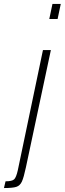

<svg xmlns="http://www.w3.org/2000/svg" viewBox="-111 -763 327 970"><path d="M138 -667 154 -743H196L180 -667ZM-21 97 106 -510H146L20 82Q9 134 -0.5 154.5Q-10 175 -28.5 181Q-47 187 -91 187L-83 153Q-50 153 -39.5 143Q-29 133 -21 97Z"/></svg>

Font: Saira Ultra Condensed ExLight
Style: Italic
Weight: 200
Width: 1
Italic angle: -12°
Designer: Hector Gatti with collaboration of the Omnibus-Type team
Foundry: Omnibus-Type
Version: Version 1.001; ttfautohint (v1.8)